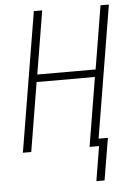

<svg xmlns="http://www.w3.org/2000/svg" viewBox="-61 -780 697 1007"><g transform="rotate(-5 288.0 -276.5)"><path d="M448 182 485 -39H436L551 -735H507L452 -402H145L200 -735H156L34 0H78L138 -363H445L385 0H435L405 182Z"/></g></svg>

Font: Iosevka Sparkle XLtObl
Style: Regular
Weight: 200
Italic angle: -9°
Designer: Belleve Invis
Foundry: Belleve Invis
Version: Version 4.5.0; ttfautohint (v1.8.3)